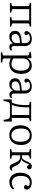

<svg xmlns="http://www.w3.org/2000/svg" viewBox="1875 -2436 777 4567"><g transform="rotate(90 2263.5 -152.5)"><path d="M52 0V-34L101 -42Q117 -45 121.5 -54.5Q126 -64 126 -93V-420Q126 -443 121 -451.5Q116 -460 99 -462L46 -471L53 -505H612V-470L566 -462Q548 -460 542 -452.5Q536 -445 536 -424V-87Q536 -63 542 -54Q548 -45 566 -42L612 -34V0H388V-34L437 -42Q455 -44 460 -53Q465 -62 465 -89V-459H197V-89Q197 -65 202.5 -55.5Q208 -46 224 -43L278 -33V0Z M855 14Q791 14 752.5 -21Q714 -56 714 -119Q714 -174 741 -208Q768 -242 832 -259.5Q896 -277 1005 -282V-359Q1005 -401 992 -427Q979 -453 953.5 -465Q928 -477 891 -477Q860 -477 832 -467.5Q804 -458 789 -443Q800 -427 806 -416Q812 -405 814.5 -398Q817 -391 817 -385Q817 -368 803 -356.5Q789 -345 768 -345Q746 -345 732.5 -357.5Q719 -370 719 -394Q719 -430 745.5 -458Q772 -486 813.5 -503Q855 -520 901 -520Q963 -520 1001.5 -500Q1040 -480 1058 -441Q1076 -402 1076 -346V-93Q1076 -66 1088 -52.5Q1100 -39 1124 -39Q1135 -39 1147.5 -42Q1160 -45 1174 -50L1184 -21Q1167 -5 1143.5 4.5Q1120 14 1097 14Q1060 14 1037.5 -8Q1015 -30 1011 -75Q993 -45 969.5 -25.5Q946 -6 917.5 4Q889 14 855 14ZM880 -40Q913 -40 941.5 -54.5Q970 -69 987.5 -94.5Q1005 -120 1005 -154V-239Q928 -238 880 -226.5Q832 -215 809.5 -191Q787 -167 787 -129Q787 -84 812.5 -62Q838 -40 880 -40Z M1225 216V182L1273 174Q1288 172 1294 162Q1300 152 1300 127V-388Q1300 -426 1294 -440.5Q1288 -455 1265 -459L1217 -465L1223 -501L1350 -512L1362 -506L1366 -423H1368Q1390 -458 1416 -479Q1442 -500 1473.5 -510Q1505 -520 1540 -520Q1601 -520 1645 -491Q1689 -462 1713 -405.5Q1737 -349 1737 -266Q1737 -178 1709 -115Q1681 -52 1629 -19Q1577 14 1506 14Q1470 14 1433 4.5Q1396 -5 1371 -20V126Q1371 150 1377 160Q1383 170 1403 173L1464 182V216ZM1502 -36Q1549 -36 1585 -61Q1621 -86 1641 -135Q1661 -184 1661 -259Q1661 -334 1643.5 -379Q1626 -424 1594 -444.5Q1562 -465 1520 -465Q1476 -465 1442.5 -446.5Q1409 -428 1390 -394.5Q1371 -361 1371 -315V-80Q1395 -61 1431 -48.5Q1467 -36 1502 -36Z M1984 14Q1920 14 1881.5 -21Q1843 -56 1843 -119Q1843 -174 1870 -208Q1897 -242 1961 -259.5Q2025 -277 2134 -282V-359Q2134 -401 2121 -427Q2108 -453 2082.5 -465Q2057 -477 2020 -477Q1989 -477 1961 -467.5Q1933 -458 1918 -443Q1929 -427 1935 -416Q1941 -405 1943.5 -398Q1946 -391 1946 -385Q1946 -368 1932 -356.5Q1918 -345 1897 -345Q1875 -345 1861.5 -357.5Q1848 -370 1848 -394Q1848 -430 1874.5 -458Q1901 -486 1942.5 -503Q1984 -520 2030 -520Q2092 -520 2130.5 -500Q2169 -480 2187 -441Q2205 -402 2205 -346V-93Q2205 -66 2217 -52.5Q2229 -39 2253 -39Q2264 -39 2276.5 -42Q2289 -45 2303 -50L2313 -21Q2296 -5 2272.5 4.5Q2249 14 2226 14Q2189 14 2166.5 -8Q2144 -30 2140 -75Q2122 -45 2098.5 -25.5Q2075 -6 2046.5 4Q2018 14 1984 14ZM2009 -40Q2042 -40 2070.5 -54.5Q2099 -69 2116.5 -94.5Q2134 -120 2134 -154V-239Q2057 -238 2009 -226.5Q1961 -215 1938.5 -191Q1916 -167 1916 -129Q1916 -84 1941.5 -62Q1967 -40 2009 -40Z M2832 152 2821 89Q2816 57 2807.5 37.5Q2799 18 2783 9Q2767 0 2738 0H2483Q2452 0 2434 10Q2416 20 2407.5 38.5Q2399 57 2394 85L2383 151H2344V-44H2421Q2441 -92 2454 -142Q2467 -192 2473.5 -257Q2480 -322 2480 -412Q2480 -440 2475 -450Q2470 -460 2452 -463L2399 -471L2406 -505H2862V-470L2816 -462Q2797 -460 2791.5 -451.5Q2786 -443 2786 -424V-44H2872L2870 146ZM2475 -44H2715V-460H2534Q2534 -422 2533 -386.5Q2532 -351 2530.5 -318.5Q2529 -286 2525.5 -258Q2522 -230 2518 -205Q2514 -175 2508 -148Q2502 -121 2494 -96Q2486 -71 2475 -44Z M3191 14Q3119 14 3067 -18Q3015 -50 2988 -108Q2961 -166 2961 -246Q2961 -330 2989.5 -391.5Q3018 -453 3072.5 -486Q3127 -519 3204 -519Q3274 -519 3324.5 -488Q3375 -457 3402 -399.5Q3429 -342 3429 -265Q3429 -179 3400.5 -116Q3372 -53 3319.5 -19.5Q3267 14 3191 14ZM3203 -35Q3251 -35 3284 -59Q3317 -83 3334.5 -130Q3352 -177 3352 -246Q3352 -301 3341.5 -343Q3331 -385 3310.5 -414Q3290 -443 3260 -457.5Q3230 -472 3192 -472Q3142 -472 3107.5 -449Q3073 -426 3055 -380Q3037 -334 3037 -265Q3037 -190 3056.5 -139Q3076 -88 3113.5 -61.5Q3151 -35 3203 -35Z M3962 7Q3937 7 3919.5 -4Q3902 -15 3886 -44Q3870 -73 3848 -126Q3832 -166 3816.5 -190Q3801 -214 3780 -226Q3759 -238 3728 -242Q3715 -244 3700.5 -243.5Q3686 -243 3673 -243V-87Q3673 -64 3678 -55Q3683 -46 3698 -43L3754 -33V0H3528V-34L3576 -42Q3592 -45 3597 -54.5Q3602 -64 3602 -90V-418Q3602 -442 3598 -451Q3594 -460 3578 -463L3523 -472L3530 -505H3752V-471L3699 -462Q3683 -460 3678 -450.5Q3673 -441 3673 -417V-284Q3696 -284 3710.5 -285Q3725 -286 3738 -290Q3754 -296 3767 -310Q3780 -324 3794.5 -351Q3809 -378 3826 -420Q3840 -453 3856 -475.5Q3872 -498 3892 -509.5Q3912 -521 3937 -521Q3967 -521 3987 -504.5Q4007 -488 4007 -461Q4007 -447 3999 -434Q3991 -421 3979 -413Q3967 -405 3952 -405Q3936 -405 3924 -417.5Q3912 -430 3902 -462Q3895 -456 3889 -447.5Q3883 -439 3875.5 -424Q3868 -409 3857 -382Q3838 -336 3818.5 -311.5Q3799 -287 3768 -272V-268Q3804 -264 3830 -251.5Q3856 -239 3876.5 -215.5Q3897 -192 3914 -154Q3941 -93 3957.5 -69Q3974 -45 3996 -45Q4005 -45 4012.5 -48.5Q4020 -52 4031 -58L4039 -29Q4021 -13 4002 -3Q3983 7 3962 7Z M4312 14Q4243 14 4193 -17Q4143 -48 4116 -107Q4089 -166 4089 -248Q4089 -334 4117.5 -394.5Q4146 -455 4197.5 -487Q4249 -519 4317 -519Q4367 -519 4406 -503.5Q4445 -488 4467.5 -461Q4490 -434 4490 -398Q4490 -377 4482.5 -363.5Q4475 -350 4461.5 -343Q4448 -336 4432 -336Q4407 -336 4394.5 -348Q4382 -360 4382 -378Q4382 -390 4389 -404.5Q4396 -419 4411 -443Q4393 -459 4369.5 -466Q4346 -473 4314 -473Q4271 -473 4237 -449Q4203 -425 4183.5 -378.5Q4164 -332 4164 -263Q4164 -154 4209.5 -100Q4255 -46 4328 -46Q4369 -46 4403 -61Q4437 -76 4465 -101L4491 -73Q4457 -30 4410 -8Q4363 14 4312 14Z"/></g></svg>

Font: Literata 18pt Light
Style: Regular
Weight: 300
Designer: Latin by Veronika Burian and Jose Scaglione. Greek by Irene Vlachou. Cyrillic by Vera Evstafieva.
Foundry: TypeTogether
Version: Version 3.103;gftools[0.9.29]